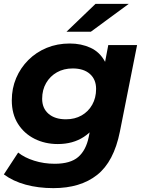

<svg xmlns="http://www.w3.org/2000/svg" viewBox="-28 -771 748 993"><path d="M248 202Q170 202 104.5 184Q39 166 -8 131L66 18Q98 44 148.5 60Q199 76 255 76Q336 76 376.5 41Q417 6 431 -63L450 -160L486 -286L510 -422L532 -538H681L592 -90Q561 65 474.5 133.5Q388 202 248 202ZM271 -26Q205 -26 151 -53Q97 -80 65 -130.5Q33 -181 33 -252Q33 -314 55.5 -367Q78 -420 118.5 -460.5Q159 -501 213.5 -523.5Q268 -546 333 -546Q392 -546 440 -524Q488 -502 514.5 -453Q541 -404 534 -322Q528 -233 495 -166.5Q462 -100 405.5 -63Q349 -26 271 -26ZM313 -154Q359 -154 394 -174Q429 -194 449 -229.5Q469 -265 469 -311Q469 -360 437 -388.5Q405 -417 348 -417Q302 -417 266.5 -397Q231 -377 210.5 -341.5Q190 -306 190 -260Q190 -211 223 -182.5Q256 -154 313 -154ZM316 -607 466 -751H638L442 -607Z"/></svg>

Font: Montserrat Thin
Style: Bold Italic
Weight: 700
Italic angle: -11.3°
Version: Version 9.000